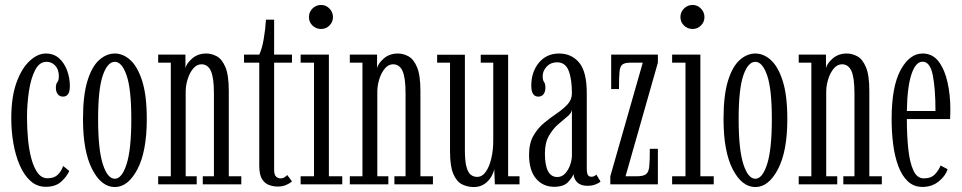

<svg xmlns="http://www.w3.org/2000/svg" viewBox="-20 -744 3885 775"><path d="M164.5 10Q129.5 10 103.2 -13.5Q77 -37 59.8 -76.8Q42.5 -116.5 34 -165.8Q25.5 -215 25.5 -266.5Q25.5 -352.5 46.5 -410.5Q67.5 -468.5 99.8 -498.2Q132 -528 165 -528Q197 -528 218.5 -508.8Q240 -489.5 251 -459.2Q262 -429 262 -396.5Q262 -354 234.5 -354Q220.5 -354 213 -364Q205.5 -374 205.5 -390Q205.5 -405.5 211.5 -412.2Q217.5 -419 217.5 -436.5Q217.5 -463 203.2 -478.8Q189 -494.5 167.5 -494.5Q139 -494.5 121.8 -461Q104.5 -427.5 96.8 -375.8Q89 -324 89 -269.5Q89 -228.5 92.8 -185.5Q96.5 -142.5 106 -106Q115.5 -69.5 131.5 -47Q147.5 -24.5 172 -24.5Q198 -24.5 212.5 -38Q227 -51.5 235 -74L259.5 -54Q251 -33 228 -11.5Q205 10 164.5 10Z M443.5 11Q389 11 352 -61Q315 -133 315 -263.5Q315 -359 332.8 -417Q350.5 -475 380 -501.5Q409.5 -528 443.5 -528Q477 -528 506.2 -501.5Q535.5 -475 554 -417Q572.5 -359 572.5 -263.5Q572.5 -133 534.8 -61Q497 11 443.5 11ZM443.5 -22.5Q472 -22.5 491 -81.5Q510 -140.5 510 -263.5Q510 -385 491 -439.8Q472 -494.5 443.5 -494.5Q414 -494.5 395 -439.8Q376 -385 376 -263.5Q376 -140.5 395 -81.5Q414 -22.5 443.5 -22.5Z M618.5 0V-32.5H669.5V-491H618.5V-523.5H728.5V-469Q732.5 -487.5 755.5 -507.8Q778.5 -528 813 -528Q834 -528 855 -516.8Q876 -505.5 889.8 -473.2Q903.5 -441 903.5 -377.5V-32.5H954V0H798.5V-32.5H843.5V-367.5Q843.5 -430.5 831.2 -457.5Q819 -484.5 793 -484.5Q774.5 -484.5 760.2 -467.8Q746 -451 738 -426Q730 -401 729.5 -376.5V-32.5H774V0Z M1101 9Q1082.5 9 1065.2 2.5Q1048 -4 1037.2 -22Q1026.5 -40 1026.5 -75V-491H965V-523.5H1026.5Q1037.5 -546 1044.5 -586.8Q1051.5 -627.5 1053.5 -664.5H1086.5V-523.5H1158.5V-491H1086.5V-59Q1086.5 -37.5 1094.8 -30.8Q1103 -24 1111.5 -24Q1121.5 -24 1128.5 -28.5Q1135.5 -33 1139.5 -37.5L1158.5 -12Q1149.5 -3.5 1134.5 2.8Q1119.5 9 1101 9Z M1276.5 -627Q1255.5 -627 1241.2 -641Q1227 -655 1227 -675Q1227 -695 1241.2 -709.5Q1255.5 -724 1276.5 -724Q1295.5 -724 1309.8 -709.5Q1324 -695 1324 -675Q1324 -655 1309.8 -641Q1295.5 -627 1276.5 -627ZM1193.5 0V-32.5H1247.5V-491H1193.5V-523.5H1307.5V-32.5H1361.5V0Z M1392 0V-32.5H1443V-491H1392V-523.5H1502V-469Q1506 -487.5 1529 -507.8Q1552 -528 1586.5 -528Q1607.5 -528 1628.5 -516.8Q1649.5 -505.5 1663.2 -473.2Q1677 -441 1677 -377.5V-32.5H1727.5V0H1572V-32.5H1617V-367.5Q1617 -430.5 1604.8 -457.5Q1592.5 -484.5 1566.5 -484.5Q1548 -484.5 1533.8 -467.8Q1519.5 -451 1511.5 -426Q1503.5 -401 1503 -376.5V-32.5H1547.5V0Z M1892 11Q1867 11 1845 0Q1823 -11 1809.8 -42Q1796.5 -73 1796.5 -132.5V-491H1744.5V-523H1856.5V-138.5Q1856.5 -93.5 1863 -70Q1869.5 -46.5 1880.8 -38.2Q1892 -30 1906 -30Q1926.5 -30 1941 -50.8Q1955.5 -71.5 1963.2 -104.8Q1971 -138 1971 -175.5V-491H1920.5V-523H2031V-32.5H2077V0H1977.5L1975 -62Q1972.5 -47.5 1962.8 -30.5Q1953 -13.5 1935.2 -1.2Q1917.5 11 1892 11Z M2216.5 10Q2172 10 2143.8 -23Q2115.5 -56 2115.5 -119.5Q2115.5 -165.5 2133 -196Q2150.5 -226.5 2176.2 -247.8Q2202 -269 2227.8 -286.5Q2253.5 -304 2271 -322.8Q2288.5 -341.5 2288.5 -368Q2288.5 -425 2275.2 -458.8Q2262 -492.5 2228.5 -492.5Q2203 -492.5 2186.8 -475.2Q2170.5 -458 2170.5 -436.5Q2170.5 -420 2176 -413Q2181.5 -406 2181.5 -389.5Q2181.5 -374 2174 -364Q2166.5 -354 2153 -354Q2124.5 -354 2124.5 -398.5Q2124.5 -453.5 2155.2 -490.8Q2186 -528 2236.5 -528Q2287 -528 2317.8 -491.2Q2348.5 -454.5 2348.5 -368V-64.5Q2348.5 -44 2353.2 -37.2Q2358 -30.5 2367 -30.5Q2374.5 -30.5 2379.5 -33.5Q2384.5 -36.5 2387 -39.5L2404 -11.5Q2398 -5 2383.5 0.5Q2369 6 2351 6Q2325 6 2310.8 -7.2Q2296.5 -20.5 2295 -41.5Q2290.5 -27.5 2272.8 -8.8Q2255 10 2216.5 10ZM2229.5 -29.5Q2249 -29.5 2262.2 -44.8Q2275.5 -60 2282 -80.2Q2288.5 -100.5 2288.5 -116V-302Q2287.5 -288 2270.8 -274.2Q2254 -260.5 2232.8 -242Q2211.5 -223.5 2195.5 -195.5Q2179.5 -167.5 2179.5 -124.5Q2179.5 -29.5 2229.5 -29.5Z M2443.5 0V-32.5L2574.5 -491H2525Q2502 -491 2492.2 -483.5Q2482.5 -476 2480.5 -453.2Q2478.5 -430.5 2478.5 -384.5H2447V-523.5H2635.5V-491L2505 -32.5H2550.5Q2576.5 -32.5 2587.5 -40.8Q2598.5 -49 2600.8 -72.8Q2603 -96.5 2603 -143.5H2635.5V0Z M2776 -627Q2755 -627 2740.8 -641Q2726.5 -655 2726.5 -675Q2726.5 -695 2740.8 -709.5Q2755 -724 2776 -724Q2795 -724 2809.2 -709.5Q2823.5 -695 2823.5 -675Q2823.5 -655 2809.2 -641Q2795 -627 2776 -627ZM2693 0V-32.5H2747V-491H2693V-523.5H2807V-32.5H2861V0Z M3029 11Q2974.5 11 2937.5 -61Q2900.5 -133 2900.5 -263.5Q2900.5 -359 2918.2 -417Q2936 -475 2965.5 -501.5Q2995 -528 3029 -528Q3062.5 -528 3091.8 -501.5Q3121 -475 3139.5 -417Q3158 -359 3158 -263.5Q3158 -133 3120.2 -61Q3082.5 11 3029 11ZM3029 -22.5Q3057.5 -22.5 3076.5 -81.5Q3095.5 -140.5 3095.5 -263.5Q3095.5 -385 3076.5 -439.8Q3057.5 -494.5 3029 -494.5Q2999.5 -494.5 2980.5 -439.8Q2961.5 -385 2961.5 -263.5Q2961.5 -140.5 2980.5 -81.5Q2999.5 -22.5 3029 -22.5Z M3204 0V-32.5H3255V-491H3204V-523.5H3314V-469Q3318 -487.5 3341 -507.8Q3364 -528 3398.5 -528Q3419.5 -528 3440.5 -516.8Q3461.5 -505.5 3475.2 -473.2Q3489 -441 3489 -377.5V-32.5H3539.5V0H3384V-32.5H3429V-367.5Q3429 -430.5 3416.8 -457.5Q3404.5 -484.5 3378.5 -484.5Q3360 -484.5 3345.8 -467.8Q3331.5 -451 3323.5 -426Q3315.5 -401 3315 -376.5V-32.5H3359.5V0Z M3704 10.5Q3668.5 10.5 3644.5 -12Q3620.5 -34.5 3606 -73.5Q3591.5 -112.5 3585.2 -161.5Q3579 -210.5 3579 -263Q3579 -394.5 3615.2 -461.2Q3651.5 -528 3704 -528Q3745 -528 3769.5 -494.8Q3794 -461.5 3805 -410.2Q3816 -359 3816 -305Q3816 -294.5 3815.8 -284Q3815.5 -273.5 3815 -263.5H3640.5Q3640.5 -197.5 3646.2 -143Q3652 -88.5 3666.8 -56.2Q3681.5 -24 3709 -24Q3739 -24 3754.8 -41.5Q3770.5 -59 3776.5 -76L3805 -61Q3796 -33 3768.5 -11.2Q3741 10.5 3704 10.5ZM3704 -495Q3676 -495 3659 -444Q3642 -393 3640.5 -296H3756Q3756 -385 3745.2 -440Q3734.5 -495 3704 -495Z"/></svg>

Font: Imbue 10pt Light
Style: Regular
Weight: 300
Designer: Tyler Finck
Foundry: Etcetera Type Company
Version: Version 1.102; ttfautohint (v1.8.3)